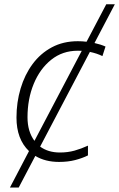

<svg xmlns="http://www.w3.org/2000/svg" viewBox="-20 -729 544 876"><path d="M25.4 126.5 112.3 -39.6Q55.2 -94.2 55.2 -192.4Q55.2 -262.2 74 -325.2Q92.8 -388.2 128.7 -436.8Q164.6 -485.4 216.6 -513.2Q268.6 -541 335 -541Q355 -541 375 -538.6L464.8 -709.5H503.9L411.1 -532.7Q439.5 -526.4 461.4 -516.6L447.3 -473.1Q422.4 -485.4 390.1 -492.2L163.1 -60.1Q199.7 -33.2 253.4 -33.2Q289.1 -33.2 319.8 -41.7Q350.6 -50.3 381.3 -64.5V-20Q356 -7.3 323.2 1.2Q290.5 9.8 249.5 9.8Q186.5 9.8 141.1 -17.6L65.4 126.5ZM105.5 -193.8Q105.5 -128.9 137.2 -86.4L353 -497.1Q344.2 -497.6 335 -497.6Q265.1 -497.6 213.6 -456.3Q162.1 -415 133.8 -346.2Q105.5 -277.3 105.5 -193.8Z"/></svg>

Font: Open Sans Light
Style: Italic
Weight: 300
Italic angle: -12°
Designer: Monotype Design Team
Foundry: Monotype Imaging Inc.
Version: Version 3.003; ttfautohint (v1.8.4)